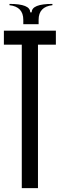

<svg xmlns="http://www.w3.org/2000/svg" viewBox="-20 -969 319 989"><path d="M92.2 -811.1H175.6V0H92.2ZM0 -738.9V-811.1H267.8V-738.9ZM143.3 -905.6H132.2L130 -844.4H178.9V-866.7Q178.9 -934.4 250 -942.2V-948.9Q143.3 -948.9 143.3 -905.6ZM146.7 -905.6H135.6Q135.6 -948.9 28.9 -948.9V-942.2Q100 -934.4 100 -866.7V-844.4H148.9Z"/></svg>

Font: Le Murmure
Style: Regular
Weight: 600
Width: 2
Designer: Jeremy Landes, Alexander Slobzheninov (Cyrillic)
Foundry: Velvetyne Type Foundry
Version: Version 1.0